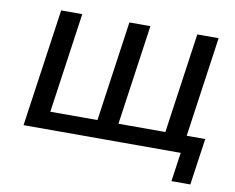

<svg xmlns="http://www.w3.org/2000/svg" viewBox="-75 -636 1058 866"><g transform="rotate(10 454.5 -203.0)"><path d="M847.7 132.8 878.4 -80.6H793.5L858.9 -539.1H761.2L695.8 -80.6H481L546.4 -539.1H450.2L384.8 -80.6H168.9L234.4 -539.1H137.7L60.5 0H780.3L761.2 132.8Z"/></g></svg>

Font: Winston
Style: Italic
Weight: 400
Italic angle: -8.13011°
Designer: Vernon Adams, Kim Jin-seong, David Berlow, Cristiano Sobral
Foundry: The Winston Project Authors
Version: Version 3.004